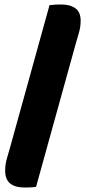

<svg xmlns="http://www.w3.org/2000/svg" viewBox="-20 -728 383 857"><path d="M141 106Q127 108 114 108.5Q101 109 90 109Q48 109 25.5 91Q3 73 3 33Q3 6 11 -21.5Q19 -49 25 -70L201 -705Q216 -707 229 -707.5Q242 -708 253 -708Q293 -708 316.5 -691Q340 -674 340 -636Q340 -607 332 -581Q324 -555 317 -529Z"/></svg>

Font: Baloo Chettan 2 ExtraBold
Style: Regular
Weight: 800
Designer: Maithili Shingre, Unnati Kotecha and Ek Type
Foundry: Ek Type
Version: Version 1.640;hotconv 1.0.111;makeotfexe 2.5.65597; ttfautoh